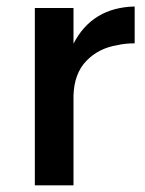

<svg xmlns="http://www.w3.org/2000/svg" viewBox="-20 -556 434 576"><path d="M200.5 0H84.5V-532H200.5V-425Q256.5 -533.5 384 -536.5V-426Q355 -426 332 -420.5Q276 -411.5 239.2 -373.5Q202.5 -335.5 200.5 -269.5Z"/></svg>

Font: Argentum Novus Medium
Style: Regular
Weight: 500
Designer: Julieta Ulanovsky (font) & Cristiano Sobral (main changes)
Foundry: Julieta Ulanovsky (font) & Cristiano Sobral (main changes)
Version: Version 3.00;November 27, 2020;FontCreator 13.0.0.2655 64-bi